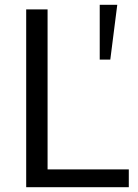

<svg xmlns="http://www.w3.org/2000/svg" viewBox="-20 -779 575 799"><path d="M395 -759H468L439 -531H395ZM89 -740H178V-74H516V0H89Z"/></svg>

Font: Encode Sans
Style: Regular
Weight: 400
Designer: Pablo Impallari, Andres Torresi
Foundry: Pablo Impallari, Andres Torresi
Version: Version 1.000; ttfautohint (v1.00) -l 8 -r 50 -G 200 -x 14 -